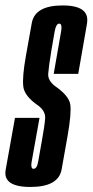

<svg xmlns="http://www.w3.org/2000/svg" viewBox="-51 -700 349 724"><path d="M63.5 5Q-8.5 5 -25.5 -25.5Q-33.5 -39.5 -29.5 -60.5Q-18 -125.5 5.5 -255.5H98Q73 -118.5 68.5 -91Q64.5 -69 71.5 -64.5Q73 -63.5 75.5 -63.5Q88.5 -63.5 93 -91Q97.5 -118.5 106 -164Q117.5 -227 119.2 -253.5Q121 -280 95 -300.5Q41 -337 36.8 -373.8Q32.5 -410.5 47 -491Q57 -546 68.8 -612.8Q80.5 -679.5 185.5 -679.5Q254 -679.5 272 -649.5Q281 -634 277 -610.5Q265 -541.5 244 -421.5H151.5Q174.5 -552.5 179.5 -582Q183.5 -606 176 -610Q174.5 -611 172.5 -611Q160.5 -611 155.2 -581.8Q150 -552.5 143 -511.5Q132.5 -447 130.8 -421.8Q129 -396.5 157 -375Q209 -339 214 -306Q219 -273 203.5 -185.5Q193 -128.5 181.5 -61.8Q170 5 63.5 5Z"/></svg>

Font: Anybody UltraCondensed Medium
Style: Italic
Weight: 500
Width: 1
Italic angle: -10°
Designer: Tyler Finck
Foundry: Etcetera Type Company
Version: Version 1.010; ttfautohint (v1.8.3) -l 8 -r 50 -G 200 -x 14 